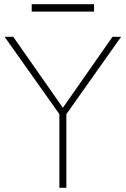

<svg xmlns="http://www.w3.org/2000/svg" viewBox="-20 -894 599 914"><path d="M279.3 -380.9 515.6 -718.8H556.6L295.9 -350.6V0H262.7V-350.6L2 -718.8H43ZM130.9 -874H427.7V-838.9H130.9Z"/></svg>

Font: Min Sans VF VF
Style: Regular
Weight: 400
Designer: Jinseong-Kim, NotoSansCJK, Nunito
Foundry: Jinseong-Kim
Version: Version 1.420;Glyphs 3.1.2 (3151)